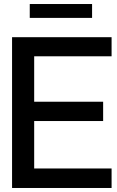

<svg xmlns="http://www.w3.org/2000/svg" viewBox="-20 -935 581 955"><path d="M438 -846V-915H128V-846ZM150 -655H535V-750H40V0H535V-97H150V-333H493V-429H150Z"/></svg>

Font: Oakes Medium
Style: Regular
Weight: 500
Designer: Samuel Oakes
Foundry: Samuel Oakes
Version: Version 1.003;PS 001.003;hotconv 1.0.88;makeotf.lib2.5.64775